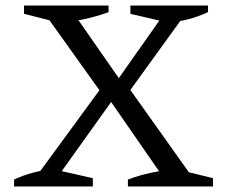

<svg xmlns="http://www.w3.org/2000/svg" viewBox="-20 -675 826 695"><path d="M109 -10V-33L358 -373H435L676 -34V-10H587L369 -325H396L171 -10ZM356 -326 143 -624V-645H234L422 -375H398L588 -645H652V-626L435 -326ZM443 0V-25Q485 -41 528.5 -50Q572 -59 616 -63L751 -30V0ZM31 0V-25Q65 -41 99.5 -50Q134 -59 170 -63L316 -30V0ZM373 -655V-631Q329 -615 284 -605.5Q239 -596 193 -593L67 -625V-655ZM733 -655V-631Q698 -615 662 -605.5Q626 -596 589 -593L452 -625V-655Z"/></svg>

Font: Piazzolla Thin
Style: Regular
Weight: 400
Version: Version 2.001